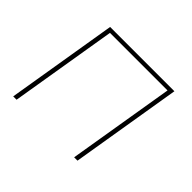

<svg xmlns="http://www.w3.org/2000/svg" viewBox="-124 -684 849 849"><g transform="rotate(45 300.0 -260.0)"><path d="M43 0 129 -520H531L445 0H424L507 -501H147L64 0Z"/></g></svg>

Font: Iosevka SS04 Th Ex Obl
Style: Regular
Weight: 100
Width: 7
Italic angle: -9°
Monospace: yes
Designer: Belleve Invis
Foundry: Belleve Invis
Version: Version 19.0.0; ttfautohint (v1.8.4)